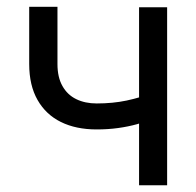

<svg xmlns="http://www.w3.org/2000/svg" viewBox="-20 -552 585 572"><path d="M477.9 0H394.3V-530.4H477.9ZM268 -166.4Q206.5 -166.4 161.6 -188.5Q116.7 -210.6 91.9 -254.1Q67 -297.7 67 -361.2V-531.8H151.2V-361.2Q151.2 -321.8 166.1 -295.6Q180.9 -269.3 207.2 -256.6Q233.4 -243.8 268 -243.8Q316 -243.8 356.9 -252.4Q397.8 -261 444.8 -278.3V-201Q415.1 -189.6 388.5 -182.1Q361.9 -174.7 332 -170.6Q302.1 -166.4 268 -166.4Z"/></svg>

Font: Pretendard Variable
Style: Regular
Weight: 400
Designer: Base glyphs from Inter by Rasmus Andersson; Hangul glyphs from Noto Sans CJK(Source Han Sans) by Jang Soo-young and Kang
Foundry: Kil Hyung-jin
Version: Version 1.100;FEAKit 1.0